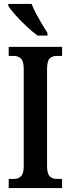

<svg xmlns="http://www.w3.org/2000/svg" viewBox="-20 -951 357 971"><path d="M24 0V-46H52Q71 -46 85.5 -59Q100 -72 100 -110V-602Q100 -642 85.5 -655Q71 -668 52 -668H24V-714H294V-668H266Q244 -668 231 -655Q218 -642 218 -601V-110Q218 -73 231.5 -59.5Q245 -46 266 -46H294V0ZM170 -771Q145 -789 114.5 -817.5Q84 -846 58 -875Q32 -904 22 -921V-931H140Q148 -909 162.5 -882Q177 -855 192.5 -829Q208 -803 220 -784V-771Z"/></svg>

Font: Noto Serif Thai ExtraCondensed SemiBold
Style: Regular
Weight: 600
Width: 2
Designer: Monotype Design Team
Foundry: Monotype Imaging Inc.
Version: Version 2.001; ttfautohint (v1.8.4.7-5d5b)